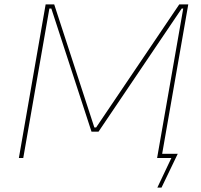

<svg xmlns="http://www.w3.org/2000/svg" viewBox="-20 -720 917 875"><path d="M66 0H86L205 -681H214L397 -120H429L808 -681H815L696 0H761L697 135H716L790 -19H719L838 -700H797L418 -139H410L227 -700H188Z"/></svg>

Font: Fixel Display 20240404 Thin
Style: Italic
Weight: 100
Italic angle: -10°
Designer: AlfaBravo + MacPaw
Foundry: Kyrylo Tkachov, Marchela Mozhyna, Serhii Makarenko, Maria Weinstein, Zakhar Kryvoshyya
Version: Version 1.211;Glyphs 3.2 (3225)